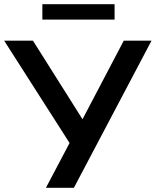

<svg xmlns="http://www.w3.org/2000/svg" viewBox="-34 -900 746 920"><path d="M186 0 310 -235 312 -195 -14 -705H124L375 -307H350L559 -705H692L320 0ZM169 -806V-880H515V-806Z"/></svg>

Font: Mulish ExtraLight
Style: Regular
Weight: 200
Designer: Vernon Adams
Foundry: Vernon Adams
Version: Version 3.603